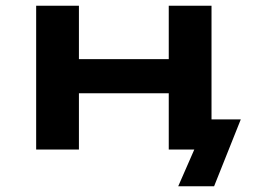

<svg xmlns="http://www.w3.org/2000/svg" viewBox="-20 -521 885 669"><path d="M601 128 657 0H577V-105H819L726 128ZM106 0V-501H255V-315H568V-501H717V0H568V-196H255V0Z"/></svg>

Font: Nunito Sans 7pt Expanded
Style: Bold
Weight: 700
Width: 7
Designer: Vernon Adams
Foundry: Vernon Adams
Version: Version 3.101;gftools[0.9.27]